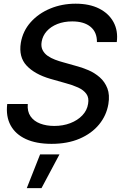

<svg xmlns="http://www.w3.org/2000/svg" viewBox="-20 -757 646 1026"><path d="M255.4 11.7Q173.8 11.7 118.2 -13.9Q62.5 -39.6 36.6 -87.4Q10.7 -135.3 18.6 -201.2H128.4Q125 -161.6 143.1 -135.5Q161.1 -109.4 194.6 -96.7Q228 -84 270 -84Q316.9 -84 355.7 -98.9Q394.5 -113.8 419.9 -140.4Q445.3 -167 450.7 -202.1Q456.5 -234.4 441.7 -255.1Q426.8 -275.9 397.5 -289.3Q368.2 -302.7 331.1 -312.5L248.5 -335.9Q165 -360.4 122.1 -406.5Q79.1 -452.6 91.3 -528.3Q102.1 -591.3 143.8 -638.2Q185.5 -685.1 248.3 -711.2Q311 -737.3 384.3 -737.3Q458 -737.3 509.8 -711.2Q561.5 -685.1 586.7 -638.7Q611.8 -592.3 604 -532.2H498Q498.5 -585.4 463.6 -614Q428.7 -642.6 366.2 -642.6Q321.8 -642.6 286.6 -628.7Q251.5 -614.7 229.7 -590.3Q208 -565.9 202.6 -534.2Q198.2 -508.3 207.5 -489.7Q216.8 -471.2 234.6 -458.7Q252.4 -446.3 274.4 -438Q296.4 -429.7 316.9 -424.3L384.3 -405.3Q417.5 -397 451.7 -382.3Q485.8 -367.7 512.9 -344Q540 -320.3 553.7 -285.2Q567.4 -250 559.1 -200.7Q548.8 -139.6 509.3 -91.6Q469.7 -43.5 405.3 -15.9Q340.8 11.7 255.4 11.7ZM123 248.5 194.3 67.9H297.9L201.7 248.5Z"/></svg>

Font: Inter Tight Medium
Style: Italic
Weight: 500
Italic angle: -9.39999°
Designer: Rasmus Andersson
Foundry: rsms
Version: Version 3.004